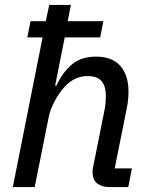

<svg xmlns="http://www.w3.org/2000/svg" viewBox="-20 -760 610 780"><path d="M153 -608H91L104 -674H166L180 -740H268L255 -674H400L387 -608H243L204 -412H209Q237 -471 275 -500.5Q313 -530 370 -530Q436 -530 469 -492Q502 -454 502 -388Q502 -373 500.5 -356Q499 -339 495 -320L446 -76H516L501 0H424Q393 0 374.5 -15Q356 -30 356 -61Q356 -67 356.5 -72Q357 -77 359 -85L405 -315Q408 -330 409 -345Q410 -360 410 -370Q410 -410 392.5 -430.5Q375 -451 336 -451Q283 -451 243 -408Q220 -383 202 -349Q184 -315 178 -285L121 0H32Z"/></svg>

Font: IBM Plex Sans Text
Style: Italic
Weight: 450
Italic angle: -11°
Designer: Mike Abbink, Paul van der Laan, Pieter van Rosmalen
Foundry: Bold Monday
Version: Version 3.005